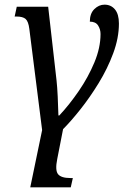

<svg xmlns="http://www.w3.org/2000/svg" viewBox="-20 -565 553 825"><path d="M110 240 161 -6 106 -441Q102 -473 90 -483.5Q78 -494 51 -494H43L52 -536H187L223 -219Q226 -192 228 -150Q230 -108 231 -69H235Q278 -115 318.5 -174Q359 -233 385.5 -296.5Q412 -360 412 -419Q412 -439 401.5 -455.5Q391 -472 366 -472Q366 -507 385.5 -526Q405 -545 429 -545Q457 -545 474 -524.5Q491 -504 491 -464Q491 -402 466.5 -336Q442 -270 404 -208Q366 -146 325 -94.5Q284 -43 251 -10L226 118Q216 167 229.5 183.5Q243 200 282 200H293L284 240Z"/></svg>

Font: Noto Serif SemiCondensed
Style: Italic
Weight: 400
Width: 4
Italic angle: -12°
Designer: Monotype Design Team
Foundry: Monotype Imaging Inc.
Version: Version 2.013